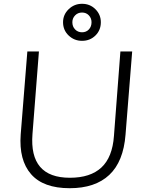

<svg xmlns="http://www.w3.org/2000/svg" viewBox="-20 -983 766 1011"><path d="M347 8Q208 8 143.5 -66Q79 -140 89 -275L124 -712H185L151 -277Q133 -47 348 -47Q456 -47 514 -101Q572 -155 580 -267L614 -712H676L641 -274Q630 -132 555.5 -62Q481 8 347 8ZM412 -768Q371 -768 341.5 -796Q312 -824 312 -866Q312 -906 341.5 -934.5Q371 -963 412 -963Q454 -963 482.5 -934.5Q511 -906 511 -866Q511 -824 482.5 -796Q454 -768 412 -768ZM412 -813Q434 -813 448 -828Q462 -843 462 -866Q462 -887 448 -902Q434 -917 412 -917Q390 -917 375.5 -902Q361 -887 361 -866Q361 -843 375.5 -828Q390 -813 412 -813Z"/></svg>

Font: Muli Light
Style: Italic
Weight: 300
Italic angle: -4.541°
Designer: Vernon Adams
Foundry: Vernon Adams
Version: Version 2.100; ttfautohint (v1.8.1.43-b0c9)